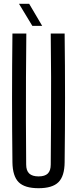

<svg xmlns="http://www.w3.org/2000/svg" viewBox="-20 -975 402 1002"><path d="M181.2 7.2Q108.8 7.2 77.4 -24.2Q46 -55.6 44.9 -127.8Q42.9 -295.5 42.9 -464Q42.9 -632.4 44.9 -800H117.4Q116.2 -688.4 115.6 -573.2Q114.9 -458.1 115.3 -343.3Q115.6 -228.5 116.6 -116.5Q116.6 -84.4 132.6 -69.4Q148.6 -54.4 181.2 -54.4Q214.3 -54.4 229.5 -69.4Q244.8 -84.4 244.8 -116.5Q245.8 -228.5 246.3 -343.3Q246.9 -458.1 246.6 -573.2Q246.4 -688.4 244.8 -800H317.3Q319.4 -632.4 319.4 -464Q319.4 -295.5 317.3 -127.8Q316.6 -55.6 285 -24.2Q253.5 7.2 181.2 7.2ZM148.8 -840 79.1 -955.2H132.2L200.1 -840Z"/></svg>

Font: Big Shoulders Display SC Thin
Style: Regular
Weight: 100
Designer: Patric King
Foundry: XO Type Co
Version: Version 2.002